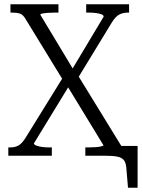

<svg xmlns="http://www.w3.org/2000/svg" viewBox="-20 -730 672 900"><path d="M29 -671V-710H254V-671H241Q225 -671 208.5 -670Q192 -669 180.5 -667Q169 -665 169 -661L334 -387L341 -384L551 -42V0H380V-39H394Q409 -39 425.5 -40Q442 -41 453.5 -43.5Q465 -46 465 -49L287 -341L281 -345L101 -639Q88 -662 73 -666.5Q58 -671 34 -671ZM19 0V-39H28Q51 -39 67.5 -48.5Q84 -58 101 -86L283 -380L312 -341L139 -58Q139 -52 150.5 -47.5Q162 -43 178.5 -41Q195 -39 211 -39H223V0ZM341 -357 309 -390 466 -652Q466 -659 455.5 -663Q445 -667 429 -669Q413 -671 396 -671H384V-710H585V-671H581Q557 -671 539.5 -662Q522 -653 505 -626ZM472 0H452L457 -46H625V150H580L572 55Q570 32 560 20Q550 8 529 4Q508 0 472 0Z"/></svg>

Font: Roboto Serif 28pt Condensed Light
Style: Regular
Weight: 300
Width: 3
Designer: Greg Gazdowicz
Foundry: Commercial Type
Version: Version 1.008